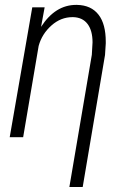

<svg xmlns="http://www.w3.org/2000/svg" viewBox="-20 -558 519 781"><path d="M161.6 -528.3 147 -448.7Q204.6 -538.1 289.6 -538.1Q291.5 -538.1 293 -538.1Q351.1 -537.1 381.3 -497.6Q410.2 -460 410.2 -388.2Q410.2 -384.8 410.2 -381.3L407.2 -334.5L316.4 202.6H262.2L353.5 -335L356.4 -385.7Q356.4 -433.6 336.2 -460.4Q315.9 -487.3 277.3 -488.3Q275.9 -488.3 274.9 -488.3Q227.5 -488.3 189.5 -454.6Q150.4 -419.9 137.2 -371.1L74.2 0H19.5L111.3 -528.3Z"/></svg>

Font: MAUL Condensed Light Italic
Style: Light Italic
Weight: 300
Italic angle: -12°
Designer: MAUL
Version: Version 1.0; 2020; ttfautohint (v1.8.3)